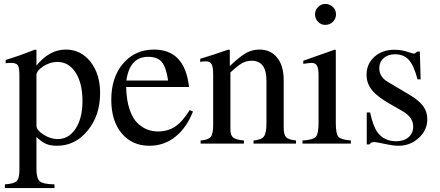

<svg xmlns="http://www.w3.org/2000/svg" viewBox="-20 -733 2244 980"><path d="M9 -410V-427Q75 -447 160 -480L166 -478V-398Q232 -480 316 -480Q393 -480 442 -417.5Q491 -355 491 -258Q491 -144 427.5 -66.5Q364 11 271 11Q238 11 215.5 1.5Q193 -8 166 -34V129Q166 178 183 192.5Q200 207 258 208V227H5V208Q51 205 65 191.5Q79 178 79 137V-352Q79 -389 70.5 -400.5Q62 -412 35 -412Q19 -412 9 -410ZM166 -349V-92Q166 -69 202 -46Q238 -23 274 -23Q331 -23 366 -76.5Q401 -130 401 -217Q401 -308 366 -362.5Q331 -417 272 -417Q236 -417 201 -394.5Q166 -372 166 -349Z M624 -289Q625 -224 641 -176Q657 -128 682 -104.5Q707 -81 732.5 -71.5Q758 -62 786 -62Q836 -62 873.5 -86.5Q911 -111 948 -171L965 -164Q932 -80 874.5 -34.5Q817 11 743 11Q654 11 601 -52.5Q548 -116 548 -224Q548 -339 609 -409.5Q670 -480 766 -480Q845 -480 889.5 -432.5Q934 -385 945 -289ZM625 -322H838Q828 -390 806 -416.5Q784 -443 736 -443Q642 -443 625 -322Z M1002 -416V-433Q1079 -456 1146 -480L1153 -478V-396Q1206 -446 1237 -463Q1268 -480 1304 -480Q1361 -480 1394.5 -439Q1428 -398 1428 -323V-84Q1428 -46 1440 -33Q1452 -20 1491 -16V0H1274V-16Q1314 -19 1327 -36.5Q1340 -54 1340 -103V-322Q1340 -423 1264 -423Q1238 -423 1215.5 -410.5Q1193 -398 1156 -363V-70Q1156 -42 1171 -30.5Q1186 -19 1225 -16V0H1004V-16Q1043 -19 1055.5 -34Q1068 -49 1068 -94V-353Q1068 -391 1060 -405.5Q1052 -420 1030 -420Q1010 -420 1002 -416Z M1571 -412Q1559 -412 1528 -407V-423L1690 -480L1694 -477V-106Q1694 -50 1707 -35Q1720 -20 1771 -16V0H1524V-16Q1578 -19 1592 -34.5Q1606 -50 1606 -106V-349Q1606 -383 1598 -397.5Q1590 -412 1571 -412ZM1640 -713Q1663 -713 1679 -697.5Q1695 -682 1695 -660Q1695 -637 1679 -621.5Q1663 -606 1640 -606Q1618 -606 1603 -622Q1588 -638 1588 -660Q1588 -682 1604 -697.5Q1620 -713 1640 -713Z M2094 -459Q2096 -459 2111 -470H2123L2127 -328H2111Q2093 -398 2067 -427Q2041 -456 1996 -456Q1961 -456 1938.5 -436.5Q1916 -417 1916 -385Q1916 -340 1961 -314L2074 -247Q2120 -219 2140.5 -190.5Q2161 -162 2161 -124Q2161 -69 2117.5 -29Q2074 11 2014 11Q1988 11 1944 1.5Q1900 -8 1890 -8Q1874 -8 1866 4H1852V-159H1869Q1885 -86 1908 -56Q1942 -12 2002 -12Q2041 -12 2065 -32.5Q2089 -53 2089 -87Q2089 -135 2034 -166L1973 -201Q1907 -238 1879 -272.5Q1851 -307 1851 -351Q1851 -407 1891 -443Q1931 -479 1993 -479Q2028 -479 2058.5 -469Q2089 -459 2094 -459Z"/></svg>

Font: MM Ethnic
Style: Regular
Weight: 400
Designer: Khon Soe Zaw Thu
Version: Version 1.00 July 18, 2016, initial release